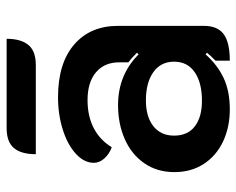

<svg xmlns="http://www.w3.org/2000/svg" viewBox="-87 -617 713 579"><g transform="rotate(-90 269.5 -327.5)"><path d="M40 -158Q40 -210 66.5 -248.5Q93 -287 139 -307.5Q185 -328 242 -328Q333 -328 395 -266L400 -271Q382 -289 371 -297V-325Q371 -369 341 -394.5Q311 -420 257 -420Q209 -420 173 -401.5Q137 -383 115 -347Q95 -354 81.5 -369Q68 -384 68 -401Q68 -430 95 -455Q122 -480 167.5 -494.5Q213 -509 266 -509Q368 -509 424.5 -460.5Q481 -412 481 -328V-69Q481 -28 456 -9.5Q431 9 376 9V-34Q394 -52 400 -60L395 -64Q363 -28 323.5 -9.5Q284 9 229 9Q176 9 133 -11Q90 -31 65 -69Q40 -107 40 -158ZM373 -159Q373 -199 341.5 -221.5Q310 -244 256 -244Q207 -244 178.5 -221.5Q150 -199 150 -159Q150 -118 178 -96.5Q206 -75 255 -75Q310 -75 341.5 -97Q373 -119 373 -159ZM173 -664H442Q442 -621 423.5 -598.5Q405 -576 363 -576H94Q94 -620 112.5 -642Q131 -664 173 -664Z"/></g></svg>

Font: K2D SemiBold
Style: Regular
Weight: 600
Designer: Katatrad Aksorn Co.,Ltd.
Foundry: Cadson Demak Co.,Ltd.
Version: Version 1.000; ttfautohint (v1.6)